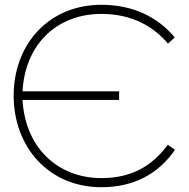

<svg xmlns="http://www.w3.org/2000/svg" viewBox="-20 -767 790 801"><path d="M403 14C539 14 641 -42 710 -142L680 -163C611 -69 522 -24 403 -24C221 -24 85 -151 74 -350H477V-386H74C85 -586 221 -709 403 -709C530 -709 620 -657 681 -585L709 -611C638 -696 535 -747 403 -747C183 -747 37 -582 37 -368C37 -154 183 14 403 14Z"/></svg>

Font: Kreadon Extra Light
Style: Regular
Weight: 200
Designer: kohakuno
Foundry: StudioGnu
Version: Version 1.000;Glyphs 3.1.2 (3151)